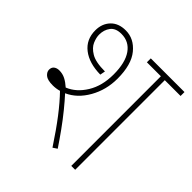

<svg xmlns="http://www.w3.org/2000/svg" viewBox="-170 -766 903 903"><g transform="rotate(45 281.5 -315.0)"><path d="M103 -206Q67 -206 52.5 -218.5Q38 -231 38 -246Q38 -262 48.5 -270Q59 -278 75 -278Q97 -278 115.5 -268.5Q134 -259 153 -242Q203 -262 236 -315.5Q269 -369 269 -445Q269 -523 240 -564.5Q211 -606 160 -606Q122 -606 105 -583.5Q88 -561 88 -529Q88 -510 98 -486Q108 -462 138 -444Q168 -426 230 -426L225 -400Q150 -401 105.5 -435.5Q61 -470 61 -531Q61 -575 88 -603.5Q115 -632 163 -632Q218 -632 257 -584.5Q296 -537 296 -444Q296 -369 261 -307.5Q226 -246 170 -221Q193 -196 221.5 -161Q250 -126 278 -87Q306 -48 330 -12L309 2Q261 -71 221.5 -122.5Q182 -174 145 -212Q124 -206 103 -206ZM458 -596V0H432V-596H339V-622H563V-596Z"/></g></svg>

Font: Noto Sans SemiCondensed Thin
Style: Italic
Weight: 100
Width: 4
Italic angle: -12°
Designer: Monotype Design Team
Foundry: Monotype Imaging Inc.
Version: Version 2.013; ttfautohint (v1.8.4.7-5d5b)